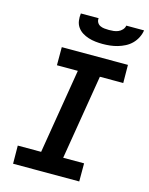

<svg xmlns="http://www.w3.org/2000/svg" viewBox="-138 -1041 876 1127"><g transform="rotate(15 300.0 -477.5)"><path d="M456 0H54L53 -110H195L280 -625H153V-735H555L556 -625H414L329 -110H456ZM379 -815Q357 -815 335 -817.5Q313 -820 292.5 -826.5Q272 -833 254.5 -844Q237 -855 225 -872Q213 -889 210 -911Q207 -933 210 -955H318Q316 -941 322.5 -929.5Q329 -918 340.5 -912.5Q352 -907 366 -905.5Q380 -904 394 -904Q408 -904 422 -905.5Q436 -907 449.5 -912.5Q463 -918 473.5 -929.5Q484 -941 486 -955H594Q591 -933 580 -911Q569 -889 552 -872Q535 -855 513.5 -844Q492 -833 469.5 -826.5Q447 -820 424 -817.5Q401 -815 379 -815Z"/></g></svg>

Font: Iosevka HT Extrabold Extended
Style: Italic
Weight: 800
Width: 7
Italic angle: -9°
Monospace: yes
Designer: Belleve Invis
Foundry: Belleve Invis
Version: Version 32.3.0; ttfautohint (v1.8.4)